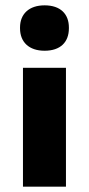

<svg xmlns="http://www.w3.org/2000/svg" viewBox="-20 -529 333 719"><path d="M238 -423V-426C238 -476 207 -509 147 -509C89 -509 55 -477 55 -426V-423C55 -371 89 -339 147 -339C206 -339 238 -371 238 -423ZM66 170H227V-275H66Z"/></svg>

Font: LT Wave Alt Black
Style: Regular
Weight: 900
Designer: Daniel Lyons
Version: Version 2.5 (Glyphs App)